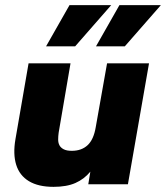

<svg xmlns="http://www.w3.org/2000/svg" viewBox="-20 -716 645 746"><path d="M188 10Q129 10 92.5 -12Q56 -34 43 -75.5Q30 -117 40 -175L91 -470H254L208 -201Q206 -187 206 -174Q206 -161 211 -151.5Q216 -142 227.5 -136Q239 -130 259 -130Q297 -130 320.5 -152Q344 -174 352 -222L396 -470H559L477 0H323L331 -49Q307 -20 273 -5Q239 10 188 10ZM353 -536 444 -696H605L465 -536ZM159 -536 250 -696H412L272 -536Z"/></svg>

Font: Gantari ExtraBold
Style: Italic
Weight: 800
Italic angle: -10°
Designer: Anugrah Pasau
Foundry: Lafontype
Version: Version 1.000